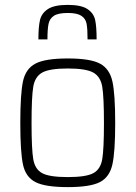

<svg xmlns="http://www.w3.org/2000/svg" viewBox="-20 -757 554 785"><path d="M63 -254Q63 -373 74 -424.5Q85 -476 125 -497Q165 -518 257 -518Q349 -518 388.5 -497Q428 -476 439.5 -424.5Q451 -373 451 -254Q451 -136 439.5 -84.5Q428 -33 388.5 -12.5Q349 8 257 8Q165 8 125 -12.5Q85 -33 74 -84Q63 -135 63 -254ZM405 -254Q405 -361 398 -402.5Q391 -444 361 -460.5Q331 -477 257 -477Q183 -477 153 -460.5Q123 -444 116 -402.5Q109 -361 109 -254Q109 -147 116 -106Q123 -65 152.5 -49Q182 -33 257 -33Q332 -33 361.5 -49Q391 -65 398 -106Q405 -147 405 -254ZM375 -596H338Q338 -639 334 -660Q330 -681 312.5 -692.5Q295 -704 257 -704Q218 -704 200.5 -692.5Q183 -681 178.5 -659.5Q174 -638 174 -596H137Q137 -647 143.5 -675Q150 -703 176 -720Q202 -737 257 -737Q312 -737 337.5 -720Q363 -703 369 -675.5Q375 -648 375 -596Z"/></svg>

Font: Saira Semi Condensed ExtraLight
Style: Regular
Weight: 200
Width: 4
Designer: Hector Gatti with collaboration of the Omnibus-Type team
Foundry: Omnibus-Type
Version: Version 1.001; ttfautohint (v1.8)